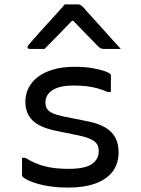

<svg xmlns="http://www.w3.org/2000/svg" viewBox="-20 -843 640 871"><path d="M291 -77Q366 -77 397 -99Q428 -121 428 -157Q428 -176 420.5 -188.5Q413 -201 393 -211Q373 -221 335 -229L237 -249Q187 -259 156 -276Q125 -293 110 -319.5Q95 -346 95 -381Q95 -415 109.5 -444Q124 -473 152.5 -494.5Q181 -516 222.5 -528Q264 -540 319 -540Q364 -540 398.5 -534Q433 -528 454.5 -520.5Q476 -513 480 -507Q482 -506 482.5 -504.5Q483 -503 483 -502Q483 -501 483 -499V-426H468Q442 -437 419.5 -443Q397 -449 372 -452Q347 -455 314 -455Q272 -455 244 -446Q216 -437 201 -419.5Q186 -402 186 -379Q186 -362 193 -350Q200 -338 218.5 -329.5Q237 -321 271 -314L371 -294Q425 -284 457 -265Q489 -246 503.5 -218Q518 -190 518 -152Q518 -101 491 -65Q464 -29 412.5 -10.5Q361 8 288 8Q249 8 214.5 3.5Q180 -1 153.5 -8.5Q127 -16 109 -24.5Q91 -33 83 -41Q82 -43 81 -44.5Q80 -46 80 -48V-127H95Q116 -114 137.5 -104.5Q159 -95 182 -89Q205 -83 232 -80Q259 -77 291 -77ZM274 -823H334Q342 -823 347.5 -819Q353 -815 366 -801Q373 -792 392 -771.5Q411 -751 435 -724Q459 -697 483.5 -670Q508 -643 528 -621H455Q444 -621 438.5 -623Q433 -625 426 -632Q413 -645 378 -681Q350 -710 312 -749H307Q270 -711 243 -683Q209 -648 182 -621H116Q112 -621 109.5 -622Q107 -623 106 -625.5Q105 -628 105 -630Q105 -634 109 -638.5Q113 -643 126 -658Q138 -672 158 -694.5Q178 -717 201 -742Q224 -767 244 -789Q264 -811 274 -823Z"/></svg>

Font: Code D OnePiece
Style: Regular
Weight: 400
Version: Version 1.085; ttfautohint (v1.8.4.7-5d5b);Nerd Fonts 3.0.2